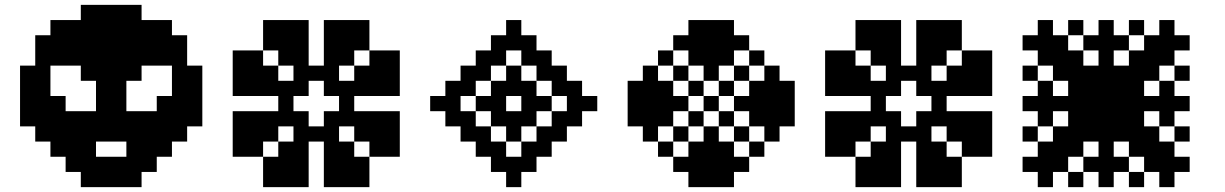

<svg xmlns="http://www.w3.org/2000/svg" viewBox="-20 -770 5040 790"><path d="M312.5 -62.5H375V0H312.5ZM375 -62.5H437.5V0H375ZM437.5 -62.5H500V0H437.5ZM500 -62.5H562.5V0H500ZM562.5 -125H625V-62.5H562.5ZM687.5 -250H750V-187.5H687.5ZM750 -312.5H812.5V-250H750ZM750 -375H812.5V-312.5H750ZM750 -437.5H812.5V-375H750ZM750 -500H812.5V-437.5H750ZM687.5 -562.5H750V-500H687.5ZM687.5 -625H750V-562.5H687.5ZM625 -687.5H687.5V-625H625ZM562.5 -687.5H625V-625H562.5ZM500 -750H562.5V-687.5H500ZM437.5 -750H500V-687.5H437.5ZM375 -750H437.5V-687.5H375ZM312.5 -750H375V-687.5H312.5ZM250 -687.5H312.5V-625H250ZM187.5 -687.5H250V-625H187.5ZM125 -625H187.5V-562.5H125ZM125 -562.5H187.5V-500H125ZM62.5 -500H125V-437.5H62.5ZM62.5 -437.5H125V-375H62.5ZM62.5 -375H125V-312.5H62.5ZM62.5 -312.5H125V-250H62.5ZM250 -125H312.5V-62.5H250ZM312.5 -125H375V-62.5H312.5ZM375 -125H437.5V-62.5H375ZM437.5 -125H500V-62.5H437.5ZM500 -125H562.5V-62.5H500ZM500 -187.5H562.5V-125H500ZM562.5 -187.5H625V-125H562.5ZM625 -187.5H687.5V-125H625ZM625 -250H687.5V-187.5H625ZM625 -312.5H687.5V-250H625ZM625 -375H687.5V-312.5H625ZM687.5 -312.5H750V-250H687.5ZM687.5 -375H750V-312.5H687.5ZM687.5 -437.5H750V-375H687.5ZM687.5 -500H750V-437.5H687.5ZM562.5 -625H625V-562.5H562.5ZM625 -625H687.5V-562.5H625ZM500 -625H562.5V-562.5H500ZM500 -687.5H562.5V-625H500ZM437.5 -687.5H500V-625H437.5ZM375 -687.5H437.5V-625H375ZM312.5 -687.5H375V-625H312.5ZM312.5 -625H375V-562.5H312.5ZM375 -562.5H437.5V-500H375ZM437.5 -562.5H500V-500H437.5ZM437.5 -625H500V-562.5H437.5ZM375 -625H437.5V-562.5H375ZM250 -625H312.5V-562.5H250ZM187.5 -625H250V-562.5H187.5ZM187.5 -375H250V-312.5H187.5ZM187.5 -312.5H250V-250H187.5ZM125 -312.5H187.5V-250H125ZM125 -375H187.5V-312.5H125ZM125 -437.5H187.5V-375H125ZM125 -500H187.5V-437.5H125ZM187.5 -250H250V-187.5H187.5ZM250 -187.5H312.5V-125H250ZM312.5 -187.5H375V-125H312.5ZM437.5 -375H500V-312.5H437.5ZM437.5 -437.5H500V-375H437.5ZM437.5 -500H500V-437.5H437.5ZM250 -312.5H312.5V-250H250ZM562.5 -312.5H625V-250H562.5ZM312.5 -250H375V-187.5H312.5ZM500 -250H562.5V-187.5H500ZM125 -250H187.5V-187.5H125ZM187.5 -187.5H250V-125H187.5ZM250 -250H312.5V-187.5H250ZM312.5 -312.5H375V-250H312.5ZM375 -312.5H437.5V-250H375ZM437.5 -312.5H500V-250H437.5ZM500 -312.5H562.5V-250H500ZM562.5 -250H625V-187.5H562.5ZM375 -500H437.5V-437.5H375ZM312.5 -562.5H375V-500H312.5ZM500 -562.5H562.5V-500H500ZM187.5 -562.5H250V-500H187.5ZM250 -562.5H312.5V-500H250ZM500 -500H562.5V-437.5H500ZM625 -562.5H687.5V-500H625ZM562.5 -562.5H625V-500H562.5ZM375 -375H437.5V-312.5H375ZM375 -437.5H437.5V-375H375ZM312.5 -500H375V-437.5H312.5ZM375 -250H437.5V-187.5H375ZM437.5 -250H500V-187.5H437.5Z M1125 -437.5H1187.5V-375H1125ZM1125 -375H1187.5V-312.5H1125ZM1125 -312.5H1187.5V-250H1125ZM1312.5 -500H1375V-437.5H1312.5ZM1250 -500H1312.5V-437.5H1250ZM1187.5 -500H1250V-437.5H1187.5ZM1375 -437.5H1437.5V-375H1375ZM1375 -375H1437.5V-312.5H1375ZM1375 -312.5H1437.5V-250H1375ZM1312.5 -250H1375V-187.5H1312.5ZM1250 -250H1312.5V-187.5H1250ZM1187.5 -250H1250V-187.5H1187.5ZM1187.5 -562.5H1250V-500H1187.5ZM1187.5 -625H1250V-562.5H1187.5ZM1125 -687.5H1187.5V-625H1125ZM1125 -625H1187.5V-562.5H1125ZM1125 -562.5H1187.5V-500H1125ZM1062.5 -625H1125V-562.5H1062.5ZM1062.5 -500H1125V-437.5H1062.5ZM1000 -562.5H1062.5V-500H1000ZM1062.5 -437.5H1125V-375H1062.5ZM1000 -437.5H1062.5V-375H1000ZM1062.5 -312.5H1125V-250H1062.5ZM1000 -312.5H1062.5V-250H1000ZM1187.5 -187.5H1250V-125H1187.5ZM1187.5 -125H1250V-62.5H1187.5ZM1312.5 -187.5H1375V-125H1312.5ZM1312.5 -125H1375V-62.5H1312.5ZM1437.5 -312.5H1500V-250H1437.5ZM1500 -312.5H1562.5V-250H1500ZM1437.5 -437.5H1500V-375H1437.5ZM1500 -437.5H1562.5V-375H1500ZM1312.5 -562.5H1375V-500H1312.5ZM1312.5 -625H1375V-562.5H1312.5ZM1062.5 -250H1125V-187.5H1062.5ZM1000 -187.5H1062.5V-125H1000ZM1125 -187.5H1187.5V-125H1125ZM1062.5 -125H1125V-62.5H1062.5ZM1125 -125H1187.5V-62.5H1125ZM1000 -250H1062.5V-187.5H1000ZM1000 -500H1062.5V-437.5H1000ZM1375 -187.5H1437.5V-125H1375ZM1437.5 -250H1500V-187.5H1437.5ZM1375 -125H1437.5V-62.5H1375ZM1437.5 -125H1500V-62.5H1437.5ZM1500 -250H1562.5V-187.5H1500ZM1500 -187.5H1562.5V-125H1500ZM1375 -562.5H1437.5V-500H1375ZM1437.5 -500H1500V-437.5H1437.5ZM1500 -500H1562.5V-437.5H1500ZM1375 -625H1437.5V-562.5H1375ZM1437.5 -625H1500V-562.5H1437.5ZM1500 -562.5H1562.5V-500H1500ZM937.5 -500H1000V-437.5H937.5ZM937.5 -250H1000V-187.5H937.5ZM1125 -62.5H1187.5V0H1125ZM1375 -687.5H1437.5V-625H1375ZM1562.5 -500H1625V-437.5H1562.5ZM1562.5 -250H1625V-187.5H1562.5ZM1375 -62.5H1437.5V0H1375ZM1062.5 -62.5H1125V0H1062.5ZM1437.5 -62.5H1500V0H1437.5ZM937.5 -187.5H1000V-125H937.5ZM937.5 -562.5H1000V-500H937.5ZM1062.5 -687.5H1125V-625H1062.5ZM1437.5 -687.5H1500V-625H1437.5ZM1562.5 -562.5H1625V-500H1562.5ZM1562.5 -187.5H1625V-125H1562.5ZM937.5 -312.5H1000V-250H937.5ZM937.5 -437.5H1000V-375H937.5ZM1187.5 -687.5H1250V-625H1187.5ZM1312.5 -687.5H1375V-625H1312.5ZM1562.5 -437.5H1625V-375H1562.5ZM1562.5 -312.5H1625V-250H1562.5ZM1312.5 -62.5H1375V0H1312.5ZM1187.5 -62.5H1250V0H1187.5ZM1187.5 -312.5H1250V-250H1187.5ZM1187.5 -437.5H1250V-375H1187.5ZM1312.5 -437.5H1375V-375H1312.5ZM1312.5 -312.5H1375V-250H1312.5Z M1750 -375H1812.5V-312.5H1750ZM1812.5 -437.5H1875V-375H1812.5ZM1812.5 -375H1875V-312.5H1812.5ZM1812.5 -312.5H1875V-250H1812.5ZM1937.5 -375H2000V-312.5H1937.5ZM2312.5 -375H2375V-312.5H2312.5ZM2187.5 -375H2250V-312.5H2187.5ZM2125 -687.5V-625H2062.5V-687.5ZM2187.5 -625V-562.5H2125V-625ZM2125 -625V-562.5H2062.5V-625ZM2062.5 -625V-562.5H2000V-625ZM2250 -562.5V-500H2187.5V-562.5ZM2187.5 -562.5V-500H2125V-562.5ZM2062.5 -562.5V-500H2000V-562.5ZM2000 -562.5V-500H1937.5V-562.5ZM2125 0H2062.5V-62.5H2125ZM2187.5 -62.5H2125V-125H2187.5ZM2125 -62.5H2062.5V-125H2125ZM2062.5 -62.5H2000V-125H2062.5ZM2250 -125H2187.5V-187.5H2250ZM2187.5 -125H2125V-187.5H2187.5ZM2062.5 -125H2000V-187.5H2062.5ZM2000 -125H1937.5V-187.5H2000ZM2250 -500H2312.5V-437.5H2250ZM2250 -437.5H2312.5V-375H2250ZM2250 -312.5H2312.5V-250H2250ZM2250 -250H2312.5V-187.5H2250ZM2312.5 -312.5H2375V-250H2312.5ZM2312.5 -437.5H2375V-375H2312.5ZM2375 -375H2437.5V-312.5H2375ZM1875 -500H1937.5V-437.5H1875ZM1875 -437.5H1937.5V-375H1875ZM1875 -312.5H1937.5V-250H1875ZM1875 -250H1937.5V-187.5H1875ZM2000 -437.5H2062.5V-375H2000ZM2000 -312.5H2062.5V-250H2000ZM2125 -312.5H2187.5V-250H2125ZM2125 -437.5H2187.5V-375H2125ZM1937.5 -500H2000V-437.5H1937.5ZM2187.5 -500H2250V-437.5H2187.5ZM2187.5 -250H2250V-187.5H2187.5ZM1937.5 -250H2000V-187.5H1937.5ZM2062.5 -250H2125V-187.5H2062.5ZM2062.5 -312.5H2125V-250H2062.5ZM2125 -375H2187.5V-312.5H2125ZM2062.5 -437.5H2125V-375H2062.5ZM2000 -375H2062.5V-312.5H2000ZM2062.5 -500H2125V-437.5H2062.5Z M2687.5 -187.5H2750V-125H2687.5ZM2750 -250H2812.5V-187.5H2750ZM2812.5 -312.5H2875V-250H2812.5ZM2875 -375H2937.5V-312.5H2875ZM2937.5 -437.5H3000V-375H2937.5ZM3000 -500H3062.5V-437.5H3000ZM3062.5 -562.5H3125V-500H3062.5ZM2687.5 -562.5H2750V-500H2687.5ZM2750 -500H2812.5V-437.5H2750ZM2812.5 -437.5H2875V-375H2812.5ZM2937.5 -312.5H3000V-250H2937.5ZM3000 -250H3062.5V-187.5H3000ZM3062.5 -187.5H3125V-125H3062.5ZM3000 -375H3062.5V-312.5H3000ZM3062.5 -375H3125V-312.5H3062.5ZM3062.5 -437.5H3125V-375H3062.5ZM3062.5 -312.5H3125V-250H3062.5ZM3125 -312.5H3187.5V-250H3125ZM3125 -250H3187.5V-187.5H3125ZM3125 -375H3187.5V-312.5H3125ZM3125 -437.5H3187.5V-375H3125ZM3125 -500H3187.5V-437.5H3125ZM3187.5 -437.5H3250V-375H3187.5ZM3187.5 -375H3250V-312.5H3187.5ZM3187.5 -312.5H3250V-250H3187.5ZM2875 -500H2937.5V-437.5H2875ZM2875 -562.5H2937.5V-500H2875ZM2937.5 -562.5H3000V-500H2937.5ZM2812.5 -562.5H2875V-500H2812.5ZM2812.5 -625H2875V-562.5H2812.5ZM2750 -625H2812.5V-562.5H2750ZM2875 -625H2937.5V-562.5H2875ZM2937.5 -625H3000V-562.5H2937.5ZM3000 -625H3062.5V-562.5H3000ZM2937.5 -687.5H3000V-625H2937.5ZM2875 -687.5H2937.5V-625H2875ZM2812.5 -687.5H2875V-625H2812.5ZM2875 -250H2937.5V-187.5H2875ZM2875 -187.5H2937.5V-125H2875ZM2937.5 -187.5H3000V-125H2937.5ZM2812.5 -187.5H2875V-125H2812.5ZM2812.5 -125H2875V-62.5H2812.5ZM2875 -125H2937.5V-62.5H2875ZM2937.5 -125H3000V-62.5H2937.5ZM3000 -125H3062.5V-62.5H3000ZM2750 -125H2812.5V-62.5H2750ZM2812.5 -62.5H2875V0H2812.5ZM2937.5 -62.5H3000V0H2937.5ZM2875 -62.5H2937.5V0H2875ZM2750 -375H2812.5V-312.5H2750ZM2687.5 -375H2750V-312.5H2687.5ZM2687.5 -437.5H2750V-375H2687.5ZM2687.5 -312.5H2750V-250H2687.5ZM2625 -312.5H2687.5V-250H2625ZM2625 -375H2687.5V-312.5H2625ZM2625 -437.5H2687.5V-375H2625ZM2625 -500H2687.5V-437.5H2625ZM2625 -250H2687.5V-187.5H2625ZM2562.5 -312.5H2625V-250H2562.5ZM2562.5 -375H2625V-312.5H2562.5ZM2562.5 -437.5H2625V-375H2562.5Z M3562.5 -437.5H3625V-375H3562.5ZM3562.5 -375H3625V-312.5H3562.5ZM3562.5 -312.5H3625V-250H3562.5ZM3750 -500H3812.5V-437.5H3750ZM3687.5 -500H3750V-437.5H3687.5ZM3625 -500H3687.5V-437.5H3625ZM3812.5 -437.5H3875V-375H3812.5ZM3812.5 -375H3875V-312.5H3812.5ZM3812.5 -312.5H3875V-250H3812.5ZM3750 -250H3812.5V-187.5H3750ZM3687.5 -250H3750V-187.5H3687.5ZM3625 -250H3687.5V-187.5H3625ZM3625 -562.5H3687.5V-500H3625ZM3625 -625H3687.5V-562.5H3625ZM3562.5 -687.5H3625V-625H3562.5ZM3562.5 -625H3625V-562.5H3562.5ZM3562.5 -562.5H3625V-500H3562.5ZM3500 -625H3562.5V-562.5H3500ZM3500 -500H3562.5V-437.5H3500ZM3437.5 -562.5H3500V-500H3437.5ZM3500 -437.5H3562.5V-375H3500ZM3437.5 -437.5H3500V-375H3437.5ZM3500 -312.5H3562.5V-250H3500ZM3437.5 -312.5H3500V-250H3437.5ZM3625 -187.5H3687.5V-125H3625ZM3625 -125H3687.5V-62.5H3625ZM3750 -187.5H3812.5V-125H3750ZM3750 -125H3812.5V-62.5H3750ZM3875 -312.5H3937.5V-250H3875ZM3937.5 -312.5H4000V-250H3937.5ZM3875 -437.5H3937.5V-375H3875ZM3937.5 -437.5H4000V-375H3937.5ZM3750 -562.5H3812.5V-500H3750ZM3750 -625H3812.5V-562.5H3750ZM3500 -250H3562.5V-187.5H3500ZM3437.5 -187.5H3500V-125H3437.5ZM3562.5 -187.5H3625V-125H3562.5ZM3500 -125H3562.5V-62.5H3500ZM3562.5 -125H3625V-62.5H3562.5ZM3437.5 -250H3500V-187.5H3437.5ZM3437.5 -500H3500V-437.5H3437.5ZM3812.5 -187.5H3875V-125H3812.5ZM3875 -250H3937.5V-187.5H3875ZM3812.5 -125H3875V-62.5H3812.5ZM3875 -125H3937.5V-62.5H3875ZM3937.5 -250H4000V-187.5H3937.5ZM3937.5 -187.5H4000V-125H3937.5ZM3812.5 -562.5H3875V-500H3812.5ZM3875 -500H3937.5V-437.5H3875ZM3937.5 -500H4000V-437.5H3937.5ZM3812.5 -625H3875V-562.5H3812.5ZM3875 -625H3937.5V-562.5H3875ZM3937.5 -562.5H4000V-500H3937.5ZM3375 -500H3437.5V-437.5H3375ZM3375 -250H3437.5V-187.5H3375ZM3562.5 -62.5H3625V0H3562.5ZM3812.5 -687.5H3875V-625H3812.5ZM4000 -500H4062.5V-437.5H4000ZM4000 -250H4062.5V-187.5H4000ZM3812.5 -62.5H3875V0H3812.5ZM3500 -62.5H3562.5V0H3500ZM3875 -62.5H3937.5V0H3875ZM3375 -187.5H3437.5V-125H3375ZM3375 -562.5H3437.5V-500H3375ZM3500 -687.5H3562.5V-625H3500ZM3875 -687.5H3937.5V-625H3875ZM4000 -562.5H4062.5V-500H4000ZM4000 -187.5H4062.5V-125H4000ZM3375 -312.5H3437.5V-250H3375ZM3375 -437.5H3437.5V-375H3375ZM3625 -687.5H3687.5V-625H3625ZM3750 -687.5H3812.5V-625H3750ZM4000 -437.5H4062.5V-375H4000ZM4000 -312.5H4062.5V-250H4000ZM3750 -62.5H3812.5V0H3750ZM3625 -62.5H3687.5V0H3625ZM3625 -312.5H3687.5V-250H3625ZM3625 -437.5H3687.5V-375H3625ZM3750 -437.5H3812.5V-375H3750ZM3750 -312.5H3812.5V-250H3750Z M4437.5 -437.5H4500V-375H4437.5ZM4437.5 -375H4500V-312.5H4437.5ZM4500 -375H4562.5V-312.5H4500ZM4500 -437.5H4562.5V-375H4500ZM4437.5 -500H4500V-437.5H4437.5ZM4375 -437.5H4437.5V-375H4375ZM4375 -500H4437.5V-437.5H4375ZM4375 -562.5H4437.5V-500H4375ZM4312.5 -562.5H4375V-500H4312.5ZM4312.5 -500H4375V-437.5H4312.5ZM4312.5 -625H4375V-562.5H4312.5ZM4250 -562.5H4312.5V-500H4250ZM4562.5 -437.5H4625V-375H4562.5ZM4562.5 -375H4625V-312.5H4562.5ZM4562.5 -312.5H4625V-250H4562.5ZM4500 -312.5H4562.5V-250H4500ZM4437.5 -312.5H4500V-250H4437.5ZM4562.5 -500H4625V-437.5H4562.5ZM4625 -500H4687.5V-437.5H4625ZM4625 -437.5H4687.5V-375H4625ZM4625 -562.5H4687.5V-500H4625ZM4687.5 -562.5H4750V-500H4687.5ZM4687.5 -500H4750V-437.5H4687.5ZM4687.5 -625H4750V-562.5H4687.5ZM4750 -562.5H4812.5V-500H4750ZM4625 -312.5H4687.5V-250H4625ZM4562.5 -250H4625V-187.5H4562.5ZM4625 -250H4687.5V-187.5H4625ZM4687.5 -250H4750V-187.5H4687.5ZM4625 -187.5H4687.5V-125H4625ZM4687.5 -187.5H4750V-125H4687.5ZM4750 -187.5H4812.5V-125H4750ZM4687.5 -125H4750V-62.5H4687.5ZM4375 -312.5H4437.5V-250H4375ZM4375 -250H4437.5V-187.5H4375ZM4437.5 -250H4500V-187.5H4437.5ZM4312.5 -250H4375V-187.5H4312.5ZM4312.5 -187.5H4375V-125H4312.5ZM4375 -187.5H4437.5V-125H4375ZM4250 -187.5H4312.5V-125H4250ZM4312.5 -125H4375V-62.5H4312.5ZM4750 -625H4812.5V-562.5H4750ZM4812.5 -625H4875V-562.5H4812.5ZM4750 -687.5H4812.5V-625H4750ZM4250 -625H4312.5V-562.5H4250ZM4250 -687.5H4312.5V-625H4250ZM4187.5 -625H4250V-562.5H4187.5ZM4250 -125H4312.5V-62.5H4250ZM4250 -62.5H4312.5V0H4250ZM4187.5 -125H4250V-62.5H4187.5ZM4500 -687.5H4562.5V-625H4500ZM4500 -625H4562.5V-562.5H4500ZM4500 -562.5H4562.5V-500H4500ZM4500 -500H4562.5V-437.5H4500ZM4500 -250H4562.5V-187.5H4500ZM4500 -187.5H4562.5V-125H4500ZM4500 -125H4562.5V-62.5H4500ZM4500 -62.5H4562.5V0H4500ZM4187.5 -375H4250V-312.5H4187.5ZM4250 -375H4312.5V-312.5H4250ZM4312.5 -375H4375V-312.5H4312.5ZM4375 -375H4437.5V-312.5H4375ZM4625 -375H4687.5V-312.5H4625ZM4687.5 -375H4750V-312.5H4687.5ZM4750 -375H4812.5V-312.5H4750ZM4812.5 -375H4875V-312.5H4812.5ZM4187.5 -500H4250V-437.5H4187.5ZM4375 -687.5H4437.5V-625H4375ZM4625 -687.5H4687.5V-625H4625ZM4812.5 -500H4875V-437.5H4812.5ZM4812.5 -250H4875V-187.5H4812.5ZM4625 -62.5H4687.5V0H4625ZM4375 -62.5H4437.5V0H4375ZM4187.5 -250H4250V-187.5H4187.5ZM4250 -312.5H4312.5V-250H4250ZM4250 -437.5H4312.5V-375H4250ZM4437.5 -625H4500V-562.5H4437.5ZM4562.5 -625H4625V-562.5H4562.5ZM4750 -437.5H4812.5V-375H4750ZM4750 -312.5H4812.5V-250H4750ZM4562.5 -125H4625V-62.5H4562.5ZM4437.5 -125H4500V-62.5H4437.5ZM4812.5 -125H4875V-62.5H4812.5ZM4750 -125H4812.5V-62.5H4750ZM4750 -62.5H4812.5V0H4750Z"/></svg>

Font: Yarndings 12
Style: Regular
Weight: 400
Designer: Sarah Cadigan-Fried
Version: Version 1.000; ttfautohint (v1.8.4.7-5d5b)